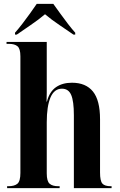

<svg xmlns="http://www.w3.org/2000/svg" viewBox="-20 -978 623 998"><path d="M17 0V-10H23Q55 -10 70.5 -23Q86 -36 86 -79V-685Q86 -725 71 -737.5Q56 -750 27 -750H14V-760H223V-540Q223 -518 223 -497Q223 -476 222 -450H224Q237 -501 270.5 -524.5Q304 -548 354 -548Q426 -548 463 -502.5Q500 -457 500 -358V-81Q500 -38 512 -24Q524 -10 556 -10H560V0H364V-379Q364 -452 350 -484.5Q336 -517 302 -517Q262 -517 242.5 -471.5Q223 -426 223 -342V-77Q223 -36 238 -23Q253 -10 283 -10H290V0ZM58 -808Q75 -827 95.5 -853.5Q116 -880 136 -908Q156 -936 171 -958H257Q273 -936 293 -908Q313 -880 333.5 -853.5Q354 -827 371 -808V-798H362Q332 -819 289.5 -847.5Q247 -876 214 -904Q181 -876 139 -847.5Q97 -819 67 -798H58Z"/></svg>

Font: Noto Serif Display Condensed
Style: Bold
Weight: 700
Width: 3
Designer: Monotype Design Team
Foundry: Monotype Imaging Inc.
Version: Version 2.009